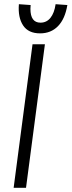

<svg xmlns="http://www.w3.org/2000/svg" viewBox="-20 -895 341 915"><path d="M135 -684H194L104 0H45ZM70 -875 126 -871 125 -853Q125 -787 173 -787Q202 -787 220.5 -810Q239 -833 245 -875L301 -871Q290 -805 256.5 -770.5Q223 -736 171 -736Q115 -736 90 -774Q65 -812 70 -875Z"/></svg>

Font: Bellota
Style: Italic
Weight: 400
Italic angle: -7.5°
Designer: Kemie Guaida
Foundry: Kemie Guaida
Version: Version 4.001